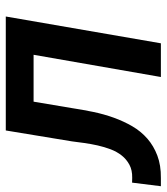

<svg xmlns="http://www.w3.org/2000/svg" viewBox="-4 -591 568 654"><g transform="rotate(-90 280.0 -264.0)"><path d="M550.8 -528.3 459.5 0H344.7L420.4 -433.6H260.7L238.8 -303.2Q233.4 -267.1 225.8 -230.7Q218.3 -194.3 206.1 -160.4Q193.8 -126.5 176.8 -97.2Q159.7 -67.9 134.8 -46.1Q109.9 -24.4 76.9 -12Q43.9 0.5 0.5 0H-27.3L-15.1 -98.1L1.5 -97.7Q27.3 -97.2 45.9 -107.2Q64.5 -117.2 77.4 -133.5Q90.3 -149.9 98.4 -171.1Q106.4 -192.4 111.6 -215.3Q116.7 -238.3 119.9 -261Q123 -283.7 125.5 -303.2L162.6 -528.3Z"/></g></svg>

Font: Roboto Mono Medium
Style: Italic
Weight: 500
Designer: Google
Version: Version 2.000985; 2015; ttfautohint (v1.3)